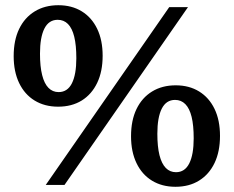

<svg xmlns="http://www.w3.org/2000/svg" viewBox="-20 -710 897 737"><path d="M155.5 0 629.5 -682.5H701.5L227.5 0ZM205 -356.5Q239 -356.5 256 -390.2Q273 -424 273 -486.5Q273 -536.5 265 -569Q257 -601.5 241 -617.8Q225 -634 201.5 -634Q167.5 -634 150.5 -600.5Q133.5 -567 133.5 -504Q133.5 -454.5 141.8 -421.8Q150 -389 166 -372.8Q182 -356.5 205 -356.5ZM203 -300.5Q151.5 -300.5 113 -324Q74.5 -347.5 53.5 -391.2Q32.5 -435 32.5 -494.5Q32.5 -555.5 53.5 -599Q74.5 -642.5 113.2 -666.2Q152 -690 204 -690Q255.5 -690 293.8 -666.5Q332 -643 353 -599.5Q374 -556 374 -496Q374 -435.5 353 -391.8Q332 -348 293.8 -324.2Q255.5 -300.5 203 -300.5ZM655.5 -49Q689.5 -49 706.5 -82.8Q723.5 -116.5 723.5 -179Q723.5 -229 715.5 -261.5Q707.5 -294 691.5 -310.2Q675.5 -326.5 652 -326.5Q618 -326.5 601 -293Q584 -259.5 584 -196.5Q584 -147 592.2 -114.2Q600.5 -81.5 616.5 -65.2Q632.5 -49 655.5 -49ZM653.5 7Q602 7 563.5 -16.5Q525 -40 504 -83.8Q483 -127.5 483 -187Q483 -248 504 -291.5Q525 -335 563.8 -358.8Q602.5 -382.5 654.5 -382.5Q706 -382.5 744.2 -359Q782.5 -335.5 803.5 -292Q824.5 -248.5 824.5 -188.5Q824.5 -128 803.5 -84.2Q782.5 -40.5 744.2 -16.8Q706 7 653.5 7Z"/></svg>

Font: Newsreader SemiBold
Style: Regular
Weight: 600
Designer: Hugues Gentile
Foundry: Production Type
Version: Version 1.003